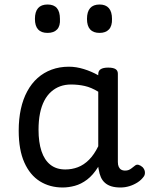

<svg xmlns="http://www.w3.org/2000/svg" viewBox="-20 -815 664 852"><path d="M258 17Q201 17 157 -10.5Q113 -38 88 -94Q63 -150 63 -235Q63 -287 72.5 -331Q82 -375 101 -410Q120 -445 147 -469Q174 -493 209 -506Q244 -519 286 -519Q318 -519 352 -508.5Q386 -498 416 -481V-486Q416 -501 427 -508Q438 -515 460 -515Q482 -515 492.5 -508.5Q503 -502 503 -488V-96Q503 -83 507 -74.5Q511 -66 518 -62Q525 -58 534 -58Q544 -58 550.5 -60.5Q557 -63 563.5 -68Q570 -73 579 -80Q586 -86 595 -83.5Q604 -81 613 -73Q622 -63 623 -52Q624 -41 619 -33Q608 -17 591 -6Q574 5 554.5 11Q535 17 515 17Q492 17 475 12Q458 7 446 -3.5Q434 -14 427.5 -29Q421 -44 418 -63Q418 -64 417 -67.5Q416 -71 416 -75Q393 -38 366.5 -18Q340 2 312 9.5Q284 17 258 17ZM151 -239Q151 -184 164 -144.5Q177 -105 203.5 -84Q230 -63 270 -63Q299 -63 325.5 -73Q352 -83 375 -106Q398 -129 416 -166V-408Q385 -427 356 -433.5Q327 -440 295 -440Q269 -440 247 -432Q225 -424 207 -408Q189 -392 176.5 -368Q164 -344 157.5 -312Q151 -280 151 -239ZM191 -669Q163 -669 149 -684.5Q135 -700 135 -731Q135 -763 149 -779Q163 -795 191 -795Q219 -795 232.5 -779Q246 -763 246 -731Q248 -700 233.5 -684.5Q219 -669 191 -669ZM422 -669Q394 -669 380 -684.5Q366 -700 366 -731Q366 -763 380 -779Q394 -795 422 -795Q449 -795 463 -779Q477 -763 477 -731Q478 -700 463.5 -684.5Q449 -669 422 -669Z"/></svg>

Font: Playwrite HU
Style: Regular
Weight: 400
Designer: Veronika Burian, José Scaglione
Foundry: TypeTogether
Version: Version 1.002